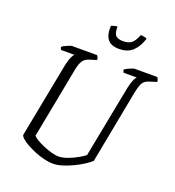

<svg xmlns="http://www.w3.org/2000/svg" viewBox="-159 -1030 1049 1154"><g transform="rotate(20 366.0 -453.5)"><path d="M311 0Q283 0 252.5 -7.5Q222 -15 192.5 -27Q163 -39 139 -52.5Q115 -66 100 -79Q85 -92 84 -102L177 -583Q184 -616 193 -635Q202 -654 208 -659H123Q122 -661 119.5 -665.5Q117 -670 117 -677Q122 -682 134.5 -688Q147 -694 159.5 -699Q172 -704 178 -704H337Q339 -701 343.5 -694Q348 -687 347 -676L304 -663Q275 -654 262.5 -635Q250 -616 242 -576L155 -122Q163 -112 183.5 -100Q204 -88 230.5 -77Q257 -66 282.5 -59Q308 -52 326 -52Q352 -52 384.5 -64Q417 -76 445 -92Q473 -108 486 -119L576 -583Q584 -618 592.5 -636Q601 -654 607 -659H523Q522 -661 519.5 -665.5Q517 -670 517 -677Q524 -683 536.5 -689Q549 -695 561 -699.5Q573 -704 577 -704H722Q724 -700 728 -694.5Q732 -689 732 -676L687 -662Q670 -657 658.5 -648Q647 -639 640 -621.5Q633 -604 626 -571L536 -100Q521 -86 494 -68.5Q467 -51 434.5 -35.5Q402 -20 370 -10Q338 0 311 0ZM447 -784Q393 -784 372 -815Q351 -846 355 -898Q360 -900 371 -903.5Q382 -907 394 -907Q393 -865 407.5 -850.5Q422 -836 454 -836Q489 -836 508 -851Q527 -866 543 -907Q557 -907 568 -904Q579 -901 583 -898Q567 -846 535 -815Q503 -784 447 -784Z"/></g></svg>

Font: Texturina Medium 12pt Thin
Style: Italic
Weight: 250
Italic angle: -11°
Version: Version 1.002